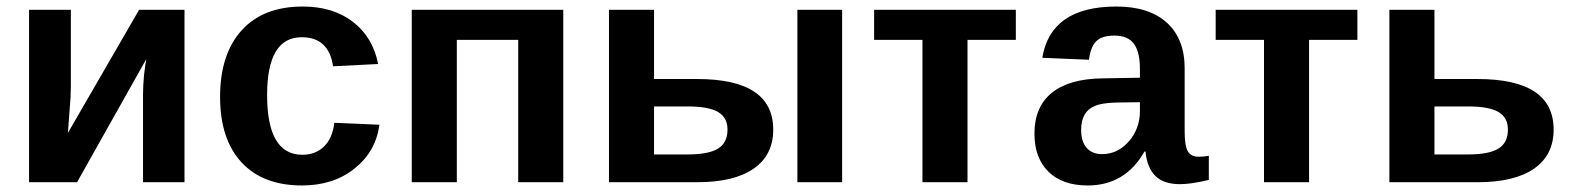

<svg xmlns="http://www.w3.org/2000/svg" viewBox="-20 -558 4820 588"><path d="M69 -528H197V-291Q197 -263 193 -219L188 -151L406 -528H545V0H418V-269Q418 -294 421 -328Q426 -368 428 -377L216 0H69Z M905 10Q785 10 719.5 -61Q654 -132 654 -261Q654 -392 720 -465Q786 -538 907 -538Q1000 -538 1061 -491Q1122 -444 1138 -362L1000 -355Q987 -444 904 -444Q798 -444 798 -267Q798 -84 906 -84Q946 -84 972 -109Q998 -134 1004 -182L1142 -176Q1131 -94 1066 -42Q1001 10 905 10Z M1241 -528H1705V0H1567V-436H1379V0H1241Z M1983 -316H2115Q2348 -316 2348 -161Q2348 -83 2288 -41.5Q2228 0 2116 0H1845V-528H1983ZM1983 -232V-85H2086Q2150 -85 2179 -103Q2208 -121 2208 -161Q2208 -198 2179 -215Q2150 -232 2087 -232ZM2559 0H2422V-528H2559Z M2657 -436V-528H3091V-436H2943V0H2805V-436Z M3311 10Q3234 10 3191 -32Q3148 -74 3148 -149Q3148 -231 3201.5 -274Q3255 -317 3357 -318L3471 -320V-347Q3471 -399 3452.5 -424Q3434 -449 3393 -449Q3355 -449 3337.5 -432Q3320 -415 3315 -375L3172 -381Q3198 -538 3399 -538Q3499 -538 3553.5 -488.5Q3608 -439 3608 -349V-156Q3608 -112 3617.5 -95Q3627 -78 3651 -78Q3667 -78 3682 -81V-7Q3628 6 3594 6Q3544 6 3518.5 -19Q3493 -44 3488 -94H3485Q3426 10 3311 10ZM3471 -218V-245L3400 -244Q3353 -243 3332 -233Q3291 -216 3291 -160Q3291 -124 3308 -105Q3325 -86 3355 -86Q3403 -86 3437 -125Q3471 -164 3471 -218Z M3703 -436V-528H4137V-436H3989V0H3851V-436Z M4373 -316H4505Q4738 -316 4738 -161Q4738 -83 4678 -41.5Q4618 0 4506 0H4235V-528H4373ZM4373 -232V-85H4476Q4540 -85 4569 -103Q4598 -121 4598 -161Q4598 -198 4569 -215Q4540 -232 4477 -232Z"/></svg>

Font: Libra Sans
Style: Bold
Weight: 700
Foundry: Context Ltd
Version: Version 1.000